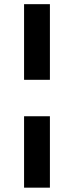

<svg xmlns="http://www.w3.org/2000/svg" viewBox="-20 -804 351 911"><path d="M94.2 -425.3H216.8V-784.2H94.2ZM94.2 86.4H216.8V-252.4H94.2Z"/></svg>

Font: Decalotype SemiBold
Style: Regular
Weight: 600
Designer: Alfredo Marco Pradil
Foundry: Alfredo Marco Pradil
Version: Version 1.0